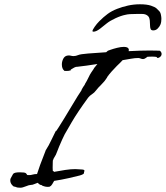

<svg xmlns="http://www.w3.org/2000/svg" viewBox="-20 -862 775 897"><path d="M634 -842Q666 -842 685.5 -835.5Q705 -829 712 -822Q717 -817 723.5 -810.5Q730 -804 732 -792Q734 -782 734 -774Q734 -767 733 -760Q732 -753 729 -746Q725 -737 716.5 -728.5Q708 -720 696 -720Q686 -720 683.5 -727Q681 -734 681 -743Q681 -770 676.5 -780Q672 -790 658 -795Q652 -797 639.5 -797Q627 -797 625 -797Q601 -797 587.5 -796Q574 -795 567 -793Q546 -789 520 -777Q494 -765 479 -753Q465 -741 447 -727.5Q429 -714 417 -714Q412 -714 412 -717Q412 -722 422 -736.5Q432 -751 444 -763Q464 -783 483 -797Q502 -811 528 -821Q551 -830 578 -836Q605 -842 634 -842ZM75 15Q60 15 54.5 12Q49 9 47 10Q41 9 34.5 0Q28 -9 28 -19Q28 -26 30 -29Q36 -41 41 -49Q46 -57 72 -57Q96 -57 100.5 -53Q105 -49 106 -46Q107 -43 119 -44Q124 -44 133 -46.5Q142 -49 153 -49Q158 -65 167.5 -91.5Q177 -118 193 -158V-159Q208 -182 219.5 -207Q231 -232 241 -251V-249Q241 -247 252 -264Q263 -281 279.5 -308Q296 -335 313 -363.5Q330 -392 343 -413Q356 -434 360 -439Q361 -444 368.5 -455.5Q376 -467 377 -468H376Q387 -486 391 -495Q395 -504 400 -513Q405 -522 417 -539Q419 -544 424.5 -550Q430 -556 435 -563Q409 -559 385 -555.5Q361 -552 341 -550Q336 -551 327 -546.5Q318 -542 312.5 -538Q307 -534 312 -534H313Q300 -530 290.5 -530.5Q281 -531 280 -531V-532Q269 -541 269 -561Q269 -574 275 -586.5Q281 -599 293 -602Q295 -602 297 -602.5Q299 -603 300 -603Q307 -603 312 -601.5Q317 -600 324 -600Q334 -600 346 -605Q355 -609 391.5 -612Q428 -615 476 -618L484 -625Q484 -625 496.5 -629.5Q509 -634 527 -638.5Q545 -643 559 -643Q581 -643 582 -629L581 -623Q638 -626 679 -626Q699 -626 711.5 -625.5Q724 -625 725 -625H727Q735 -618 735 -610Q735 -600 725 -594Q715 -588 712 -595Q714 -596 703.5 -597Q693 -598 673 -597Q669 -598 663 -592.5Q657 -587 649 -586Q643 -586 637 -588.5Q631 -591 626 -591Q610 -591 591.5 -587.5Q573 -584 553 -581Q547 -574 540.5 -568Q534 -562 526 -554Q515 -543 502 -528.5Q489 -514 480 -501H481Q470 -483 454 -467.5Q438 -452 429 -440Q421 -429 410 -422Q399 -415 392 -406Q343 -339 315.5 -292Q288 -245 282 -234Q278 -226 270.5 -210Q263 -194 256.5 -178Q250 -162 247 -154Q241 -137 236 -130.5Q231 -124 227 -112V-113Q227 -117 226.5 -103Q226 -89 226 -79Q226 -61 228 -63Q229 -64 231 -61L232 -59Q258 -64 284.5 -68Q311 -72 332 -72Q353 -71 365 -70Q377 -69 374 -61Q372 -60 372.5 -54Q373 -48 352 -42Q333 -37 299.5 -29.5Q266 -22 233 -17Q229 -10 224 -1.5Q219 7 213 9H215Q212 11 203 11Q194 11 186.5 8.5Q179 6 179 6L177 5Q177 3 172.5 2.5Q168 2 164 -1Q163 -2 160.5 -4Q158 -6 156 -8Q149 -6 140.5 -2Q132 2 124 2Q116 2 100.5 8.5Q85 15 75 15Z"/></svg>

Font: Vujahday Script
Style: Regular
Weight: 400
Designer: Robert E. Leuschke
Foundry: Robert E. Leuschke
Version: Version 1.010; ttfautohint (v1.8.3)